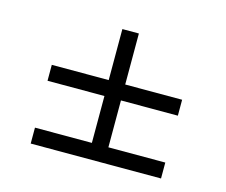

<svg xmlns="http://www.w3.org/2000/svg" viewBox="-71 -605 742 629"><g transform="rotate(15 300.0 -290.0)"><path d="M79 -70V-124H272V-283H79V-337H272V-510H328V-337H521V-283H328V-124H521V-70Z"/></g></svg>

Font: Radio Canada Light
Style: Regular
Weight: 300
Designer: Charles Daoud, Etienne Aubert Bonn, Alexandre Saumier Demers, Jacques Le Bailly
Foundry: Radio-Canada
Version: Version 2.104;gftools[0.9.28.dev5+ged2979d]